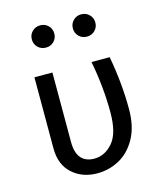

<svg xmlns="http://www.w3.org/2000/svg" viewBox="-116 -853 799 949"><g transform="rotate(-15 283.5 -378.0)"><path d="M497 -255Q497 -165 463.5 -105Q430 -45 377.5 -16.5Q325 12 265 12Q188 12 137 -34Q86 -80 86 -163V-527H178V-171Q178 -116 201.5 -89Q225 -62 269 -62Q323 -62 363.5 -109Q404 -156 404 -263Q404 -392 378 -527H471Q497 -386 497 -255ZM237 -711Q237 -687 220.5 -670.5Q204 -654 180 -654Q155 -654 138.5 -670.5Q122 -687 122 -711Q122 -735 138.5 -751.5Q155 -768 180 -768Q204 -768 220.5 -751.5Q237 -735 237 -711ZM447 -711Q447 -687 430.5 -670.5Q414 -654 389 -654Q365 -654 348.5 -670.5Q332 -687 332 -711Q332 -735 348.5 -751.5Q365 -768 389 -768Q414 -768 430.5 -751.5Q447 -735 447 -711Z"/></g></svg>

Font: Fira GO
Style: Regular
Weight: 400
Designer: Carrois Corporate
Foundry: Carrois Corporate GbR
Version: Version 0.300